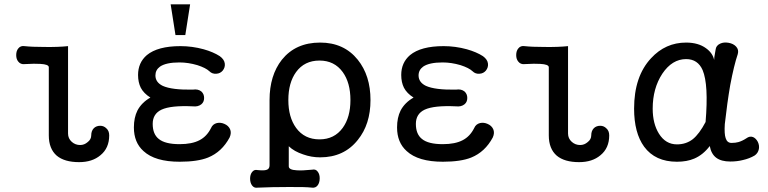

<svg xmlns="http://www.w3.org/2000/svg" viewBox="-20 -738 3587 897"><path d="M208 -423.8V-105.5Q208 -43 245.1 -10.7Q281.2 19.5 349.6 19.5Q411.1 19.5 449.2 -12.7Q490.2 -45.9 490.2 -105.5Q490.2 -127 476.6 -138.7Q464.8 -150.4 448.2 -150.4Q430.7 -150.4 418.9 -139.6Q406.2 -127 406.2 -105.5Q406.2 -86.9 389.6 -74.2Q374 -60.5 354.5 -60.5Q332 -60.5 315.4 -75.2Q297.9 -90.8 297.9 -114.3V-522.5Q251 -517.6 188.5 -518.6Q128.9 -518.6 94.7 -522.5Q76.2 -525.4 65.4 -511.7Q55.7 -500 55.7 -480.5Q55.7 -461.9 65.4 -450.2Q76.2 -436.5 94.7 -438.5Q144.5 -441.4 168 -439.5Q208 -437.5 208 -423.8Z M823.2 -522.5Q877.9 -522.5 931.6 -507.8Q976.6 -495.1 1006.8 -475.6Q1028.3 -460 1030.3 -440.4Q1032.2 -422.9 1020.5 -408.2Q1008.8 -394.5 991.2 -393.6Q971.7 -391.6 958 -405.3Q941.4 -420.9 902.3 -433.6Q859.4 -446.3 818.4 -446.3Q755.9 -446.3 727.5 -426.8Q706.1 -411.1 706.1 -385.7Q706.1 -353.5 740.2 -336.9Q783.2 -317.4 880.9 -319.3Q905.3 -323.2 920.9 -310.5Q933.6 -298.8 933.6 -280.3Q933.6 -261.7 920.9 -251Q905.3 -238.3 880.9 -241.2Q778.3 -246.1 734.4 -225.6Q693.4 -206.1 693.4 -159.2Q693.4 -111.3 721.7 -88.9Q751 -64.5 819.3 -64.5Q877 -64.5 912.1 -83Q946.3 -100.6 965.8 -139.6Q973.6 -158.2 993.2 -163.1Q1010.7 -167 1028.3 -159.2Q1046.9 -151.4 1054.7 -134.8Q1062.5 -117.2 1052.7 -95.7Q1016.6 -28.3 952.1 -2Q903.3 17.6 819.3 17.6Q704.1 17.6 650.4 -32.2Q605.5 -72.3 605.5 -142.6Q605.5 -188.5 622.1 -221.7Q641.6 -258.8 682.6 -282.2Q651.4 -301.8 637.7 -328.1Q625 -353.5 625 -387.7Q625 -445.3 666 -480.5Q716.8 -522.5 823.2 -522.5ZM868.2 -717.8H777.3L799.8 -574.2H845.7Z M1472.7 -455.1Q1542 -455.1 1581.1 -401.4Q1617.2 -351.6 1617.2 -270.5Q1617.2 -190.4 1581.1 -140.6Q1542 -86.9 1472.7 -86.9Q1402.3 -86.9 1363.3 -140.6Q1327.1 -190.4 1327.1 -270.5Q1327.1 -351.6 1363.3 -401.4Q1402.3 -455.1 1472.7 -455.1ZM1239.3 34.2Q1239.3 51.8 1224.6 55.7Q1213.9 59.6 1183.6 56.6Q1167 52.7 1157.2 66.4Q1148.4 78.1 1148.4 96.7Q1148.4 115.2 1157.2 127.9Q1167 141.6 1183.6 138.7Q1250 135.7 1327.1 135.7Q1404.3 134.8 1438.5 138.7Q1455.1 140.6 1464.8 127Q1473.6 114.3 1473.6 94.7Q1473.6 76.2 1464.8 64.5Q1455.1 50.8 1438.5 54.7Q1391.6 59.6 1366.2 57.6Q1329.1 55.7 1329.1 39.1V-54.7Q1354.5 -30.3 1396.5 -16.6Q1434.6 -2.9 1475.6 -2.9Q1586.9 -2.9 1651.4 -84Q1710.9 -157.2 1710.9 -270.5Q1710.9 -384.8 1651.4 -459Q1586.9 -539.1 1475.6 -539.1Q1361.3 -539.1 1296.9 -459Q1239.3 -385.7 1239.3 -270.5Z M2052.7 -522.5Q1946.3 -522.5 1895.5 -480.5Q1854.5 -445.3 1854.5 -387.7Q1854.5 -353.5 1867.2 -328.1Q1880.9 -301.8 1912.1 -282.2Q1871.1 -258.8 1851.6 -221.7Q1835 -188.5 1835 -142.6Q1835 -72.3 1879.9 -32.2Q1933.6 17.6 2048.8 17.6Q2132.8 17.6 2181.6 -2Q2246.1 -28.3 2282.2 -95.7Q2292 -117.2 2284.2 -134.8Q2276.4 -151.4 2257.8 -159.2Q2240.2 -167 2222.7 -163.1Q2203.1 -158.2 2195.3 -139.6Q2175.8 -100.6 2141.6 -83Q2106.4 -64.5 2048.8 -64.5Q1980.5 -64.5 1951.2 -88.9Q1922.9 -111.3 1922.9 -159.2Q1922.9 -206.1 1963.9 -225.6Q2007.8 -246.1 2110.4 -241.2Q2134.8 -238.3 2150.4 -251Q2163.1 -261.7 2163.1 -280.3Q2163.1 -298.8 2150.4 -310.5Q2134.8 -323.2 2110.4 -319.3Q2012.7 -317.4 1969.7 -336.9Q1935.5 -353.5 1935.5 -385.7Q1935.5 -411.1 1957 -426.8Q1985.4 -446.3 2047.9 -446.3Q2088.9 -446.3 2131.8 -433.6Q2170.9 -420.9 2187.5 -405.3Q2201.2 -391.6 2220.7 -393.6Q2238.3 -394.5 2250 -408.2Q2261.7 -422.9 2259.8 -440.4Q2257.8 -460 2236.3 -475.6Q2206.1 -495.1 2161.1 -507.8Q2107.4 -522.5 2052.7 -522.5Z M2543.9 -423.8V-105.5Q2543.9 -43 2581.1 -10.7Q2617.2 19.5 2685.5 19.5Q2747.1 19.5 2785.2 -12.7Q2826.2 -45.9 2826.2 -105.5Q2826.2 -127 2812.5 -138.7Q2800.8 -150.4 2784.2 -150.4Q2766.6 -150.4 2754.9 -139.6Q2742.2 -127 2742.2 -105.5Q2742.2 -86.9 2725.6 -74.2Q2710 -60.5 2690.4 -60.5Q2668 -60.5 2651.4 -75.2Q2633.8 -90.8 2633.8 -114.3V-522.5Q2586.9 -517.6 2524.4 -518.6Q2464.8 -518.6 2430.7 -522.5Q2412.1 -525.4 2401.4 -511.7Q2391.6 -500 2391.6 -480.5Q2391.6 -461.9 2401.4 -450.2Q2412.1 -436.5 2430.7 -438.5Q2480.5 -441.4 2503.9 -439.5Q2543.9 -437.5 2543.9 -423.8Z M3426.8 -485.4Q3432.6 -505.9 3418.9 -520.5Q3406.2 -534.2 3383.8 -538.1Q3361.3 -542 3344.7 -534.2Q3325.2 -525.4 3323.2 -505.9L3317.4 -471.7L3316.4 -458Q3309.6 -490.2 3278.3 -512.7Q3242.2 -539.1 3185.5 -539.1Q3088.9 -539.1 3021.5 -465.8Q2942.4 -380.9 2942.4 -230.5Q2942.4 -117.2 2989.3 -52.7Q3041 17.6 3142.6 17.6Q3189.5 17.6 3223.6 2.9Q3264.6 -14.6 3295.9 -55.7Q3302.7 -18.6 3326.2 -1Q3349.6 16.6 3391.6 16.6Q3423.8 16.6 3450.2 9.8Q3481.4 2.9 3505.9 -11.7Q3521.5 -22.5 3525.4 -42Q3528.3 -58.6 3520.5 -75.2Q3511.7 -91.8 3498 -97.7Q3482.4 -103.5 3466.8 -91.8Q3447.3 -79.1 3429.7 -74.2Q3416 -70.3 3397.5 -70.3Q3377 -70.3 3370.1 -92.8Q3363.3 -112.3 3366.2 -158.2Q3377 -255.9 3391.6 -340.8Q3409.2 -433.6 3426.8 -485.4ZM3185.5 -461.9Q3240.2 -461.9 3262.7 -410.2Q3291 -342.8 3276.4 -168Q3247.1 -112.3 3216.8 -87.9Q3185.5 -63.5 3142.6 -63.5Q3089.8 -63.5 3058.6 -113.3Q3029.3 -160.2 3029.3 -230.5Q3029.3 -325.2 3074.2 -393.6Q3120.1 -461.9 3185.5 -461.9Z"/></svg>

Font: Gungsuh
Style: Regular
Weight: 400
Version: Version 2.21